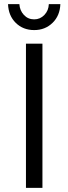

<svg xmlns="http://www.w3.org/2000/svg" viewBox="-20 -912 332 932"><path d="M106 -700H186V0H106ZM74 -892Q76 -861 96 -839.5Q116 -818 146 -818Q175 -818 195.5 -839.5Q216 -861 217 -892H273Q271 -836 235 -801Q199 -766 146 -766Q92 -766 56.5 -801Q21 -836 19 -892Z"/></svg>

Font: Alexandria Light
Style: Regular
Weight: 300
Designer: Mohamed Gaber
Foundry: Kief Type Foundry
Version: Version 5.100